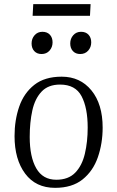

<svg xmlns="http://www.w3.org/2000/svg" viewBox="-20 -890 564 924"><path d="M245 14Q152 14 101 -54.5Q50 -123 50 -235Q50 -312 72.5 -377Q95 -442 145 -481.5Q195 -521 277 -521Q366 -521 420 -455Q474 -389 474 -276Q474 -200 451 -133.5Q428 -67 377.5 -26.5Q327 14 245 14ZM251 -25Q309 -25 342 -59Q375 -93 388.5 -150.5Q402 -208 402 -276Q402 -371 372.5 -427Q343 -483 269 -483Q212 -483 180 -449Q148 -415 135.5 -358Q123 -301 123 -231Q123 -135 154.5 -80Q186 -25 251 -25ZM132 -681Q132 -704 146.5 -720.5Q161 -737 184 -737Q207 -737 220 -723Q233 -709 233 -686Q233 -663 218.5 -646.5Q204 -630 180 -630Q158 -630 145 -644Q132 -658 132 -681ZM318 -681Q318 -704 332.5 -720.5Q347 -737 370 -737Q393 -737 406 -723Q419 -709 419 -686Q419 -663 404.5 -646.5Q390 -630 366 -630Q344 -630 331 -644Q318 -658 318 -681ZM140 -870H416L413 -814H137Z"/></svg>

Font: Literata 36pt Light
Style: Italic
Weight: 300
Italic angle: -2°
Designer: Latin by Veronika Burian and Jose Scaglione. Greek by Irene Vlachou. Cyrillic by Vera Evstafieva
Foundry: TypeTogether
Version: Version 3.002